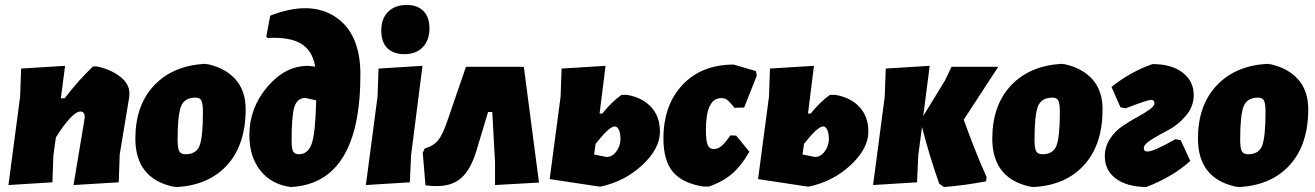

<svg xmlns="http://www.w3.org/2000/svg" viewBox="-20 -741 5295 773"><path d="M14 4 61 -352 65 -465 242 -476 225 -345H240Q297 -419 354 -473L367 -474Q424 -463 463 -433Q502 -403 501 -363L500 -349L462 -119L458 -7L276 4L320 -260L321 -270Q321 -292 304 -292Q271 -292 205 -188L195 -116L191 -7Z M803 -484 819 -482Q889 -466 929 -420.5Q969 -375 969 -301Q969 -159 895 -77Q821 5 691 12L675 10Q525 -24 525 -183Q525 -316 599.5 -396Q674 -476 803 -484ZM768 -348Q722 -348 708.5 -312Q695 -276 695 -179Q695 -145 701.5 -132.5Q708 -120 727 -120Q771 -120 784 -156Q797 -192 797 -290Q797 -323 791 -335.5Q785 -348 768 -348Z M1151 12Q1073 2 1028.5 -54Q984 -110 984 -197Q984 -306 1056 -391Q1128 -476 1220 -476Q1231 -475 1249 -473Q1238 -538 1191.5 -565.5Q1145 -593 1058 -588L1052 -594L1068 -678Q1228 -740 1329.5 -673.5Q1431 -607 1431 -441Q1431 -3 1151 12ZM1154 -174Q1154 -143 1160 -131.5Q1166 -120 1183 -120Q1221 -120 1235.5 -164Q1250 -208 1253 -337L1208 -347Q1176 -345 1165 -310Q1154 -275 1154 -174Z M1617 -721Q1661 -721 1685 -696.5Q1709 -672 1709 -627Q1709 -579 1682 -551Q1655 -523 1609 -523Q1563 -523 1539 -547.5Q1515 -572 1515 -618Q1515 -666 1542.5 -693.5Q1570 -721 1617 -721ZM1681 -476 1635 -116 1630 -7 1453 4 1500 -352 1504 -465Z M1856 -472H2089L2150 -6L1973 4V-87L1962 -290H1945L1898 -134Q1872 -47 1825 -15Q1778 17 1693 5L1682 -126L1690 -143Q1726 -154 1744.5 -177Q1763 -200 1782 -257Z M2193 -20 2237 -352 2241 -465 2418 -476 2394 -284H2405Q2442 -330 2482 -359H2505Q2567 -348 2602 -309.5Q2637 -271 2637 -211Q2637 -143 2566.5 -77Q2496 -11 2399 10H2391ZM2455 -232Q2433 -232 2378 -162L2372 -119L2422 -109Q2445 -109 2461.5 -131.5Q2478 -154 2478 -181Q2478 -205 2471.5 -218.5Q2465 -232 2455 -232Z M2934 -481 3023 -455 3027 -437 2976 -308 2937 -307Q2918 -331 2908 -338.5Q2898 -346 2884 -346Q2822 -346 2822 -219Q2822 -174 2829 -157.5Q2836 -141 2855 -141Q2870 -141 2884 -152.5Q2898 -164 2921 -196L2944 -195L2997 -130Q2964 -73 2927.5 -41.5Q2891 -10 2835 10H2812Q2728 -3 2689.5 -48.5Q2651 -94 2651 -183Q2651 -318 2728 -399.5Q2805 -481 2934 -481Z M3032 -20 3076 -352 3080 -465 3257 -476 3233 -284H3244Q3281 -330 3321 -359H3344Q3406 -348 3441 -309.5Q3476 -271 3476 -211Q3476 -143 3405.5 -77Q3335 -11 3238 10H3230ZM3294 -232Q3272 -232 3217 -162L3211 -119L3261 -109Q3284 -109 3300.5 -131.5Q3317 -154 3317 -181Q3317 -205 3310.5 -218.5Q3304 -232 3294 -232Z M3495 4 3542 -352 3546 -465 3723 -476 3697 -274 3784 -416 3811 -472H3999L3860 -259Q3906 -131 3952 -28L3950 -11Q3860 6 3780 12L3761 -2Q3721 -116 3692 -230L3677 -116L3672 -7Z M4253 -484 4269 -482Q4339 -466 4379 -420.5Q4419 -375 4419 -301Q4419 -159 4345 -77Q4271 5 4141 12L4125 10Q3975 -24 3975 -183Q3975 -316 4049.5 -396Q4124 -476 4253 -484ZM4218 -348Q4172 -348 4158.5 -312Q4145 -276 4145 -179Q4145 -145 4151.5 -132.5Q4158 -120 4177 -120Q4221 -120 4234 -156Q4247 -192 4247 -290Q4247 -323 4241 -335.5Q4235 -348 4218 -348Z M4595 12Q4517 11 4472.5 -22Q4428 -55 4428 -112Q4428 -150 4448.5 -181.5Q4469 -213 4498.5 -233Q4528 -253 4557.5 -269Q4587 -285 4607.5 -299.5Q4628 -314 4628 -326Q4628 -339 4613 -339Q4601 -339 4512 -305L4491 -309L4455 -391Q4531 -452 4620 -483Q4696 -483 4741 -449Q4786 -415 4786 -358Q4786 -312 4754.5 -275Q4723 -238 4685.5 -218.5Q4648 -199 4616.5 -179.5Q4585 -160 4585 -145Q4585 -131 4600 -131Q4625 -131 4713 -181L4734 -176L4772 -93Q4703 -30 4595 12Z M5081 -484 5097 -482Q5167 -466 5207 -420.5Q5247 -375 5247 -301Q5247 -159 5173 -77Q5099 5 4969 12L4953 10Q4803 -24 4803 -183Q4803 -316 4877.5 -396Q4952 -476 5081 -484ZM5046 -348Q5000 -348 4986.5 -312Q4973 -276 4973 -179Q4973 -145 4979.5 -132.5Q4986 -120 5005 -120Q5049 -120 5062 -156Q5075 -192 5075 -290Q5075 -323 5069 -335.5Q5063 -348 5046 -348Z"/></svg>

Font: Alegreya Sans Black
Style: Italic
Weight: 900
Italic angle: -7°
Designer: Juan Pablo del Peral
Foundry: Huerta Tipografica
Version: Version 2.007